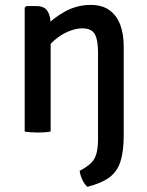

<svg xmlns="http://www.w3.org/2000/svg" viewBox="-20 -522 584 762"><path d="M123 -498Q155.5 -498 168.2 -478.5Q181 -459 181 -424.5V0Q171 2 157.5 3Q144 4 130 4Q116 4 102.5 3Q89 2 78 0V-491.5L84.5 -498ZM471 15Q471 79 458 119.2Q445 159.5 413.5 182.5Q382 205.5 326.5 219.5Q315.5 209.5 307.2 192.2Q299 175 296 156Q338.5 134.5 353.8 109Q369 83.5 369 32.5V-313.5Q369 -364 356 -386.8Q343 -409.5 306.5 -409.5Q281.5 -409.5 252.2 -397.5Q223 -385.5 197 -363.2Q171 -341 155 -311.5V-410.5Q188.5 -449 237 -475.8Q285.5 -502.5 339.5 -502.5Q386.5 -502.5 415.5 -480.8Q444.5 -459 457.8 -422Q471 -385 471 -338.5Z"/></svg>

Font: Signika
Style: Regular
Weight: 400
Designer: Anna Giedry
Foundry: Anna Giedry
Version: Version 2.001